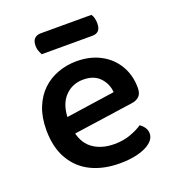

<svg xmlns="http://www.w3.org/2000/svg" viewBox="-125 -754 780 864"><g transform="rotate(-20 265.5 -322.0)"><path d="M116 -175 111 -257 385 -297Q382 -338 354 -367.5Q326 -397 275 -397Q222 -397 187 -360Q152 -323 151 -254L154 -207Q162 -140 203.5 -108Q245 -76 310 -76Q352 -76 387.5 -89Q423 -102 444 -117Q457 -108 465.5 -95.5Q474 -83 474 -67Q474 -43 451.5 -24.5Q429 -6 390.5 4Q352 14 303 14Q225 14 166.5 -14.5Q108 -43 75 -100Q42 -157 42 -240Q42 -301 60.5 -347Q79 -393 111 -423.5Q143 -454 185.5 -469.5Q228 -485 275 -485Q340 -485 389.5 -458.5Q439 -432 466.5 -385Q494 -338 494 -278Q494 -251 480.5 -238Q467 -225 443 -222ZM382 -568H139Q135 -576 130.5 -587Q126 -598 126 -612Q126 -637 137.5 -647.5Q149 -658 167 -658H410Q416 -650 419 -638Q422 -626 422 -614Q422 -589 411.5 -578.5Q401 -568 382 -568Z"/></g></svg>

Font: BalooTamma2SemiBold
Style: Regular
Weight: 600
Designer: Divya Kowshik, Shuchita Grover and Ek Type
Foundry: Ek Type
Version: Version 1.700